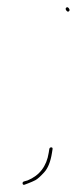

<svg xmlns="http://www.w3.org/2000/svg" viewBox="-20 -454 212 529"><path d="M121.1 -48C118.1 -48 116.3 -46.3 115.8 -43L114.2 -33C108.4 4 89 29.4 56.2 43L45.7 46C42.8 47.3 41.7 49.3 42.3 52C42.8 54.7 44.5 55.7 47.3 55L57.9 51C65 48.3 71.5 45.5 77.3 42.5C83.1 39.5 91.2 32.3 101.7 20.8C112.2 9.4 119.4 -8.6 123.2 -33L124.8 -43C125.3 -46.3 124.1 -48 121.1 -48ZM162.6 -433C160.3 -431 160.3 -428.3 162.8 -425C165.3 -421.7 167.7 -421 170 -423C172.3 -425 172.2 -427.7 169.8 -431C167.3 -434.3 164.9 -435 162.6 -433Z"/></svg>

Font: Proton
Style: LitIt
Weight: 500
Version: Version 1.017